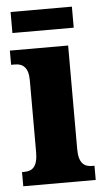

<svg xmlns="http://www.w3.org/2000/svg" viewBox="-51 -721 415 755"><g transform="rotate(-5 156.5 -343.5)"><path d="M20 -604H262V-687H20ZM10 0H296V-56H287C256 -56 234 -71 234 -127V-536H4V-480H19C49 -480 72 -465 72 -413V-129C72 -72 51 -56 19 -56H10Z"/></g></svg>

Font: Noto Serif Ethiopic ExtraCondensed Black
Style: Regular
Weight: 900
Width: 2
Designer: Monotype Design Team
Foundry: Monotype Imaging Inc.
Version: Version 2.102